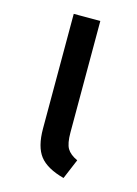

<svg xmlns="http://www.w3.org/2000/svg" viewBox="-89 -578 458 642"><g transform="rotate(15 139.5 -257.5)"><path d="M178 -141Q178 -103 188 -86Q198 -69 224 -57L195 12Q135 -4 110.5 -35.5Q86 -67 86 -130V-527H178Z"/></g></svg>

Font: FiraGOUPP
Style: Medium
Weight: 400
Designer: bBox Type
Foundry: bBox Type GmbH
Version: Version 1.001